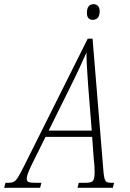

<svg xmlns="http://www.w3.org/2000/svg" viewBox="-75 -899 620 919"><path d="M-55 0 -49 -24H-36Q-20 -24 -10 -28.5Q0 -33 10.5 -49.5Q21 -66 39 -102L345 -714H368L419 -93Q421 -62 424.5 -47.5Q428 -33 435 -28.5Q442 -24 457 -24H471L465 0H296L302 -24H334Q361 -24 369.5 -33Q378 -42 378 -75Q378 -83 377 -102.5Q376 -122 374 -135L366 -244H143L76 -109Q63 -82 58 -67.5Q53 -53 53 -44Q53 -32 61.5 -28Q70 -24 98 -24H123L117 0ZM265 -490 158 -274H364L347 -489Q344 -533 341.5 -572.5Q339 -612 339 -648Q323 -612 306 -575Q289 -538 265 -490ZM370 -804Q341 -804 341 -837Q341 -879 373 -879Q385 -879 393.5 -871Q402 -863 402 -845Q402 -823 392.5 -813.5Q383 -804 370 -804Z"/></svg>

Font: Noto Serif ExtraCondensed ExtraLight
Style: Italic
Weight: 200
Width: 2
Italic angle: -12°
Designer: Monotype Design Team
Foundry: Monotype Imaging Inc.
Version: Version 2.014; ttfautohint (v1.8.4.7-5d5b)